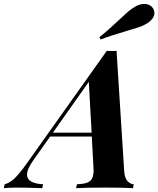

<svg xmlns="http://www.w3.org/2000/svg" viewBox="-112 -977 822 997"><path d="M0 0ZM508.8 -876Q540 -905.3 557.1 -919.7Q574.2 -934.1 593.8 -944.8Q614.7 -956.5 636.7 -956.5Q670.9 -956.5 685.1 -929.2Q689.9 -919.4 689.9 -909.2Q689.9 -892.6 677.5 -877.7Q665 -862.8 645 -851.6Q627.9 -841.8 607.2 -835Q586.4 -828.1 549.3 -817.4Q462.4 -792 410.6 -772L403.8 -783.7Q450.7 -820.8 508.8 -876ZM582.5 -20 578.6 0Q527.3 -2.9 433.6 -2.9Q331.5 -2.9 283.2 0L287.6 -20Q319.8 -21.5 338.1 -27.6Q356.4 -33.7 365.2 -48.8Q374 -64 374 -92.8L373.5 -104L364.7 -268.1H148.4L60.1 -143.6Q28.3 -98.6 28.3 -69.8Q28.3 -24.9 111.8 -20L107.4 0Q23.4 -2.9 -23.4 -2.9Q-61 -2.9 -92.3 0L-87.9 -20Q-62 -26.9 -37.4 -49.8Q-12.7 -72.8 25.4 -126L442.4 -712.9Q459 -711.9 468.3 -711.9Q478.5 -711.9 493.2 -712.9L533.2 -84Q536.1 -51.3 550.5 -36.1Q564.9 -21 582.5 -20ZM349.1 -552.2 162.6 -288.1H363.8Z"/></svg>

Font: TypoPRO Playfair Display SC
Style: Bold Italic
Weight: 700
Italic angle: -14.9847°
Designer: Claus Eggers Sørensen
Foundry: Claus Eggers Sørensen
Version: Version 1.004;PS 001.004;hotconv 1.0.70;makeotf.lib2.5.58329